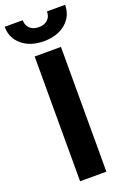

<svg xmlns="http://www.w3.org/2000/svg" viewBox="-227 -995 703 1052"><g transform="rotate(-20 124.0 -468.5)"><path d="M200.2 -727.5V0H46.9V-727.5ZM124.5 -788.6Q45.9 -788.6 -2.9 -829.6Q-51.8 -870.6 -51.8 -936.5H53.2Q53.2 -906.2 72.5 -888.4Q91.8 -870.6 124.5 -870.6Q156.7 -870.6 175.8 -888.4Q194.8 -906.2 194.8 -936.5H300.3Q300.3 -870.6 251.5 -829.6Q202.6 -788.6 124.5 -788.6Z"/></g></svg>

Font: Inter Tight
Style: Bold
Weight: 700
Designer: Rasmus Andersson
Foundry: rsms
Version: Version 3.004; ttfautohint (v1.8.4.7-5d5b)